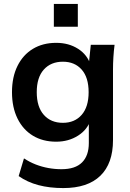

<svg xmlns="http://www.w3.org/2000/svg" viewBox="-20 -733 662 977"><path d="M302 224Q232 224 175.5 209Q119 194 75 163L102 73Q131 92 162 104Q193 116 226 122Q259 128 293 128Q363 128 397.5 93.5Q432 59 432 -5V-126H442Q426 -74 377.5 -43Q329 -12 266 -12Q198 -12 147.5 -42.5Q97 -73 69 -130Q41 -187 41 -264Q41 -341 69 -397.5Q97 -454 147.5 -484.5Q198 -515 266 -515Q330 -515 377.5 -484.5Q425 -454 441 -402L432 -408L442 -505H563Q559 -474 557 -442Q555 -410 555 -379V-20Q555 99 490.5 161.5Q426 224 302 224ZM300 -108Q360 -108 395.5 -148.5Q431 -189 431 -264Q431 -339 395.5 -379Q360 -419 300 -419Q239 -419 203 -379Q167 -339 167 -264Q167 -189 203 -148.5Q239 -108 300 -108ZM254 -597V-713H376V-597Z"/></svg>

Font: Mulish ExtraLight
Style: Bold
Weight: 700
Version: Version 3.603